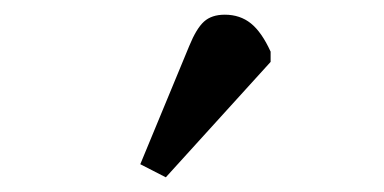

<svg xmlns="http://www.w3.org/2000/svg" viewBox="-20 -820 528 264"><path d="M208 -576.2 172.9 -594.2 240.2 -756.8Q250 -780.8 260.5 -790.3Q271 -799.8 289.1 -799.8Q310.1 -799.8 325 -787.8Q339.8 -775.9 352.1 -749V-734.9Z"/></svg>

Font: Literata
Style: Regular
Weight: 400
Designer: Latin by Veronika Burian and Jose Scaglione. Greek by Irene Vlachou. Cyrillic by Vera Evstafieva.
Foundry: TypeTogether
Version: Version 3.002